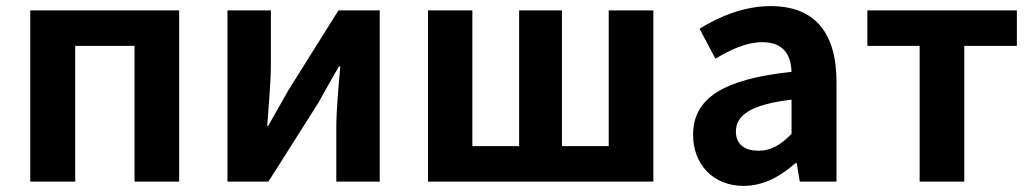

<svg xmlns="http://www.w3.org/2000/svg" viewBox="-20 -594 3375 628"><path d="M79 0H226V-444H420V0H566V-560H79Z M724 0H858L1022 -259C1040 -291 1069 -344 1089 -377H1093C1087 -307 1080 -233 1080 -176V0H1222V-560H1087L924 -300C906 -268 876 -216 857 -182H854C859 -252 866 -327 866 -383V-560H724Z M1380 0H2117V-560H1971V-116H1818V-560H1678V-116H1525V-560H1380Z M2412 14C2477 14 2533 -17 2581 -60H2586L2596 0H2716V-327C2716 -489 2643 -574 2501 -574C2413 -574 2333 -540 2268 -500L2320 -402C2372 -433 2422 -456 2474 -456C2543 -456 2567 -414 2569 -359C2344 -335 2247 -272 2247 -153C2247 -57 2312 14 2412 14ZM2461 -101C2418 -101 2387 -120 2387 -164C2387 -215 2432 -252 2569 -268V-156C2534 -121 2503 -101 2461 -101Z M2988 0H3134V-444H3306V-560H2817V-444H2988Z"/></svg>

Font: Noto Sans Mono CJK SC
Style: Bold
Weight: 700
Designer: Ryoko NISHIZUKA 西塚涼子 (kana, bopomofo & ideographs); Paul D. Hunt (Latin, Greek & Cyrillic); Sandoll Communications 산돌커뮤니
Foundry: Adobe
Version: Version 2.004;hotconv 1.0.118;makeotfexe 2.5.65603